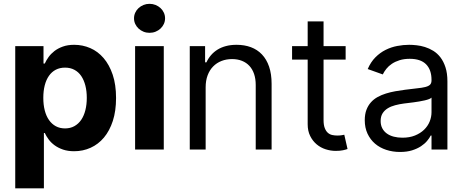

<svg xmlns="http://www.w3.org/2000/svg" viewBox="-20 -789 2457 1013"><path d="M60.4 -545.5H209.5V-453.8H216.3Q223.7 -470.5 236.2 -487.9Q248.6 -505.3 267.2 -519.7Q285.9 -534.1 311.6 -543.3Q337.4 -552.6 371.4 -552.6Q416.2 -552.6 456.3 -535.2Q496.4 -517.8 526.6 -482.6Q556.8 -447.4 574.6 -394.9Q592.3 -342.3 592.3 -272Q592.3 -203.5 575.3 -151.1Q558.2 -98.7 528.4 -63.2Q498.6 -27.7 458.1 -9.4Q417.6 8.9 371.1 8.9Q338.1 8.9 312.7 0.2Q287.3 -8.5 268.5 -22.2Q249.6 -35.9 236.9 -53.1Q224.1 -70.3 216.3 -87.4H211.6V204.5H60.4ZM208.5 -272.7Q208.5 -236.2 216.1 -206.5Q223.7 -176.8 238.5 -155.7Q253.2 -134.6 274.5 -123Q295.8 -111.5 323.2 -111.5Q350.9 -111.5 372.3 -123.4Q393.8 -135.3 408.4 -156.6Q422.9 -177.9 430.4 -207.6Q437.9 -237.2 437.9 -272.7Q437.9 -308.2 430.4 -337.5Q422.9 -366.8 408.6 -388Q394.2 -409.1 372.7 -420.6Q351.2 -432.2 323.2 -432.2Q295.5 -432.2 274.1 -421Q252.8 -409.8 238.3 -389Q223.7 -368.3 216.1 -338.8Q208.5 -309.3 208.5 -272.7Z M692.8 -545.5H844.1V0H692.8ZM768.8 -615.8Q752.1 -615.8 737.2 -621.8Q722.3 -627.8 711.1 -638.3Q699.9 -648.8 693.5 -662.6Q687.1 -676.5 687.1 -692.5Q687.1 -708.1 693.5 -722.1Q699.9 -736.2 711.1 -746.4Q722.3 -756.7 737.2 -762.8Q752.1 -768.8 768.8 -768.8Q785.9 -768.8 800.8 -762.8Q815.7 -756.7 826.9 -746.4Q838.1 -736.2 844.5 -722.1Q850.9 -708.1 850.9 -692.5Q850.9 -676.5 844.5 -662.6Q838.1 -648.8 826.9 -638.3Q815.7 -627.8 800.8 -621.8Q785.9 -615.8 768.8 -615.8Z M1065 0H981.2V-545.5H1062.1V-460.2H1069.2Q1078.8 -481.2 1093.4 -498Q1108 -514.9 1127.7 -527.2Q1147.4 -539.4 1172.4 -546Q1197.4 -552.6 1228.3 -552.6Q1269.9 -552.6 1303.8 -540Q1337.7 -527.3 1362 -501.8Q1386.4 -476.2 1399.7 -437.5Q1413 -398.8 1413 -346.6V0H1329.2V-340.9Q1329.2 -372.9 1320.7 -398.3Q1312.1 -423.7 1296 -441.2Q1279.8 -458.8 1256.6 -468Q1233.3 -477.3 1204.2 -477.3Q1174 -477.3 1148.6 -467.3Q1123.2 -457.4 1104.6 -438.4Q1085.9 -419.4 1075.5 -391.7Q1065 -364 1065 -328.1Z M1803.6 -474.4H1687.1V-156.2Q1687.1 -129.6 1693.4 -113.5Q1699.6 -97.3 1709.7 -88.4Q1719.8 -79.5 1732.8 -76.7Q1745.7 -73.9 1759.6 -73.9Q1773.4 -73.9 1782.3 -75.5Q1791.2 -77.1 1796.5 -78.1L1813.6 -2.8Q1805 0.4 1789.8 3.7Q1774.5 7.1 1751.1 7.1Q1724.4 7.1 1698 -1.4Q1671.5 -9.9 1650.6 -27.5Q1629.6 -45.1 1616.5 -71.6Q1603.3 -98 1603.3 -133.5V-474.4H1521V-545.5H1603.3V-676.1H1687.1V-545.5H1803.6Z M2090.6 12.8Q2051.8 12.8 2017.8 1.6Q1983.7 -9.6 1958.6 -31.1Q1933.6 -52.6 1919 -83.8Q1904.5 -115.1 1904.5 -154.8Q1904.5 -186.1 1913.2 -209.2Q1921.9 -232.2 1937 -249.1Q1952.1 -266 1972.5 -277.2Q1992.9 -288.4 2016.3 -295.6Q2039.8 -302.9 2065.3 -307.5Q2090.9 -312.1 2116.1 -315.3Q2153.4 -320.3 2180 -323Q2206.7 -325.6 2223.7 -329.9Q2240.8 -334.2 2248.8 -342Q2256.7 -349.8 2256.7 -365.1V-367.9Q2256.7 -420.5 2228.2 -449.6Q2199.6 -478.7 2141.7 -478.7Q2111.9 -478.7 2088.4 -471.4Q2065 -464.1 2047.6 -452.4Q2030.2 -440.7 2018.5 -426Q2006.7 -411.2 1999.6 -396.3L1920.1 -424.7Q1936.1 -462 1960.8 -486.7Q1985.4 -511.4 2014.7 -525.9Q2044 -540.5 2076 -546.5Q2108 -552.6 2138.8 -552.6Q2156.2 -552.6 2177.9 -550.2Q2199.6 -547.9 2221.9 -541Q2244.3 -534.1 2265.8 -521Q2287.3 -507.8 2303.8 -486.3Q2320.3 -464.8 2330.4 -433.8Q2340.6 -402.7 2340.6 -359.4V0H2256.7V-73.9H2252.5Q2246.1 -60.7 2233.3 -45.5Q2220.5 -30.2 2200.8 -17.2Q2181.1 -4.3 2153.8 4.3Q2126.4 12.8 2090.6 12.8ZM2103.3 -62.5Q2140.6 -62.5 2169.2 -74Q2197.8 -85.6 2217.3 -104.4Q2236.9 -123.2 2246.8 -147.5Q2256.7 -171.9 2256.7 -197.4V-274.1Q2253.2 -269.9 2243.6 -266.2Q2234 -262.4 2220.9 -259.4Q2207.7 -256.4 2192.3 -253.7Q2176.8 -251.1 2161.9 -249.1Q2147 -247.2 2133.9 -245.6Q2120.7 -244 2111.9 -242.9Q2087.4 -239.7 2065 -233.8Q2042.6 -228 2025.6 -217.5Q2008.5 -207 1998.4 -190.9Q1988.3 -174.7 1988.3 -150.6Q1988.3 -128.9 1996.8 -112.4Q2005.3 -95.9 2020.8 -84.7Q2036.2 -73.5 2057.4 -68Q2078.5 -62.5 2103.3 -62.5Z"/></svg>

Font: Fast_Sans
Style: Regular
Weight: 400
Designer: Rasmus Andersson
Foundry: rsms
Version: Version 3.018;git-588b23468